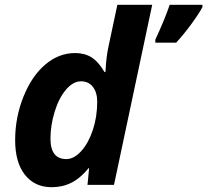

<svg xmlns="http://www.w3.org/2000/svg" viewBox="-20 -780 874 810"><path d="M635.3 -612.8Q675.8 -699.7 695.8 -759.8H834V-750Q819.3 -722.2 786.9 -678Q754.4 -633.8 723.1 -600.1H635.3ZM198.2 9.8Q126.5 9.8 85.2 -42.5Q43.9 -94.7 43.9 -189Q43.9 -284.7 78.9 -371.8Q113.8 -459 170.9 -507.6Q228 -556.2 296.9 -556.2Q336.9 -556.2 366 -538.1Q395 -520 420.9 -476.1H424.8L425.8 -489.7Q428.7 -543.5 438 -585L475.1 -759.8H622.1L460.9 0H349.1L356 -70.8H354Q319.3 -28.3 281.5 -9.3Q243.7 9.8 198.2 9.8ZM259.8 -108.9Q292 -108.9 322.5 -142.3Q353 -175.8 371.6 -231.4Q390.1 -287.1 390.1 -351.1Q390.1 -390.1 371.8 -413.6Q353.5 -437 321.8 -437Q288.6 -437 258.5 -401.9Q228.5 -366.7 210.7 -309.1Q192.9 -251.5 192.9 -194.8Q192.9 -108.9 259.8 -108.9Z"/></svg>

Font: Zoram GWebM
Style: Bold Italic
Weight: 700
Italic angle: -12°
Foundry: Ascender Corporation
Version: Version 1.000